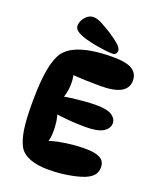

<svg xmlns="http://www.w3.org/2000/svg" viewBox="-166 -1011 906 1113"><g transform="rotate(20 287.0 -454.5)"><path d="M396 -736Q485 -736 520 -713Q555 -690 555 -646Q555 -600 514 -576.5Q473 -553 386 -553Q349 -553 302.5 -554.5Q256 -556 206 -560L217 -571Q227 -534 224.5 -492.5Q222 -451 208 -413L199 -420Q224 -426 260 -430.5Q296 -435 334 -438Q372 -441 404 -441Q473 -441 501.5 -421.5Q530 -402 530 -374Q530 -343 497.5 -321.5Q465 -300 387 -300Q339 -300 289 -304Q239 -308 191 -315L205 -327Q215 -302 219.5 -268Q224 -234 222.5 -200Q221 -166 211 -141L205 -148Q235 -159 274 -166.5Q313 -174 353.5 -178Q394 -182 430 -182Q492 -182 522.5 -165.5Q553 -149 553 -110Q553 -83 538 -63.5Q523 -44 488 -29Q463 -19 427 -11Q391 -3 351 1.5Q311 6 271 6Q201 6 155 -12Q109 -30 89 -65Q69 -102 59.5 -161Q50 -220 50 -323Q50 -419 57 -481.5Q64 -544 76.5 -583.5Q89 -623 105 -646Q131 -680 175.5 -699.5Q220 -719 277 -727.5Q334 -736 396 -736ZM416 -779Q416 -769 409.5 -761Q403 -753 389 -753Q371 -753 342 -756.5Q313 -760 281 -766Q249 -772 220 -780Q181 -792 162.5 -805Q144 -818 144 -838Q144 -853 153 -871Q162 -889 178.5 -902Q195 -915 215 -915Q239 -915 269.5 -898.5Q300 -882 334 -861Q372 -836 394 -816Q416 -796 416 -779Z"/></g></svg>

Font: DynaPuff Medium
Style: Regular
Weight: 500
Version: Version 2.000